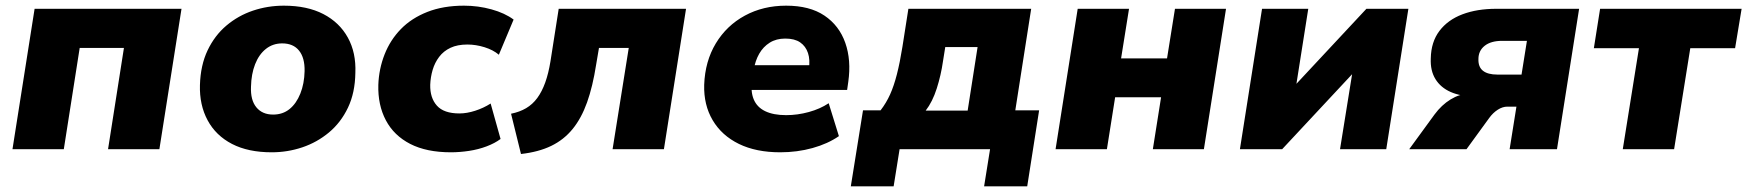

<svg xmlns="http://www.w3.org/2000/svg" viewBox="-20 -526 6161 677"><path d="M24 0 102 -495H620L542 0H361L417 -357H261L205 0Z M938 11Q855 11 798 -18.5Q741 -48 712 -102Q683 -156 685 -226Q687 -296 712 -348.5Q737 -401 778.5 -436Q820 -471 872 -488.5Q924 -506 981 -506Q1063 -506 1120 -476.5Q1177 -447 1206.5 -393.5Q1236 -340 1233 -269Q1232 -199 1207 -146.5Q1182 -94 1140 -59Q1098 -24 1046 -6.5Q994 11 938 11ZM943 -122Q977 -122 1001 -141.5Q1025 -161 1039 -196Q1053 -231 1054 -275Q1055 -322 1034.5 -347.5Q1014 -373 975 -373Q942 -373 917.5 -353.5Q893 -334 879.5 -299.5Q866 -265 865 -220Q863 -173 884 -147.5Q905 -122 943 -122Z M1570 11Q1484 11 1426.5 -18.5Q1369 -48 1340.5 -102Q1312 -156 1314 -227Q1316 -283 1336 -334Q1356 -385 1393.5 -423.5Q1431 -462 1487 -484Q1543 -506 1616 -506Q1666 -506 1713 -493Q1760 -480 1791 -457L1739 -333Q1719 -350 1688.5 -359.5Q1658 -369 1628 -369Q1593 -369 1568.5 -357.5Q1544 -346 1528.5 -325.5Q1513 -305 1505.5 -279.5Q1498 -254 1497 -227Q1496 -181 1520.5 -153.5Q1545 -126 1600 -126Q1626 -126 1655.5 -135.5Q1685 -145 1710 -161L1745 -36Q1725 -21 1696 -10Q1667 1 1634 6Q1601 11 1570 11Z M1817 17 1782 -125Q1812 -131 1835 -144.5Q1858 -158 1874.5 -180.5Q1891 -203 1902.5 -235Q1914 -267 1921 -310L1950 -495H2399L2321 0H2140L2197 -357H2092L2082 -298Q2070 -221 2050 -165Q2030 -109 1999 -71Q1968 -33 1923.5 -11.5Q1879 10 1817 17Z M2731 11Q2646 11 2585.5 -18.5Q2525 -48 2493 -102Q2461 -156 2463 -227Q2466 -310 2504 -373Q2542 -436 2606.5 -471Q2671 -506 2752 -506Q2835 -506 2887 -471Q2939 -436 2960.5 -375Q2982 -314 2971 -237L2967 -209H2608L2621 -296H2847L2832 -283Q2837 -315 2829 -339Q2821 -363 2801.5 -376.5Q2782 -390 2749 -390Q2717 -390 2694 -375.5Q2671 -361 2657 -336.5Q2643 -312 2638 -281L2632 -245Q2626 -204 2637.5 -176Q2649 -148 2678 -134Q2707 -120 2752 -120Q2792 -120 2832 -131Q2872 -142 2902 -162L2938 -46Q2899 -19 2845 -4Q2791 11 2731 11Z M2980 131 3023 -137H3085Q3105 -163 3118.5 -193Q3132 -223 3142.5 -264Q3153 -305 3162 -361L3183 -495H3616L3560 -137H3644L3602 131H3450L3471 0H3152L3131 131ZM3244 -136H3392L3427 -360H3313L3305 -310Q3298 -261 3283 -214Q3268 -167 3244 -136Z M3702 0 3780 -495H3961L3933 -320H4095L4123 -495H4303L4225 0H4045L4074 -183H3912L3883 0Z M4352 0 4430 -495H4593L4546 -197H4520L4798 -495H4946L4868 0H4705L4753 -298H4779L4501 0Z M4949 0 5038 -122Q5063 -156 5095 -175.5Q5127 -195 5157 -195H5183L5182 -185Q5131 -186 5095.5 -201.5Q5060 -217 5041.5 -247Q5023 -277 5025 -320Q5026 -378 5055.5 -417Q5085 -456 5136.5 -475.5Q5188 -495 5256 -495H5548L5470 0H5303L5327 -150H5295Q5278 -150 5261 -139Q5244 -128 5231 -110L5151 0ZM5260 -263H5345L5364 -382H5277Q5237 -382 5215 -364.5Q5193 -347 5193 -318Q5192 -290 5209 -276.5Q5226 -263 5260 -263Z M5702 0 5759 -356H5600L5622 -495H6121L6098 -356H5940L5883 0Z"/></svg>

Font: Nunito Sans 11pt Black
Style: Italic
Weight: 900
Italic angle: -9°
Version: Version 3.101;gftools[0.9.27]